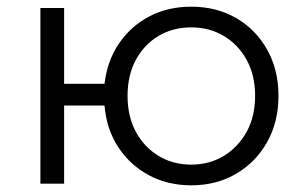

<svg xmlns="http://www.w3.org/2000/svg" viewBox="-20 -550 905 575"><path d="M553 5Q482 5 425.5 -25.5Q369 -56 334 -109.5Q299 -163 293 -234H172V0H101V-526H172V-299H293Q301 -368 336.5 -420Q372 -472 427.5 -501Q483 -530 553 -530Q628 -530 687 -496Q746 -462 780 -401.5Q814 -341 814 -263Q814 -185 780 -124.5Q746 -64 687 -29.5Q628 5 553 5ZM553 -57Q607 -57 650 -83Q693 -109 718.5 -155Q744 -201 744 -263Q744 -325 718.5 -371Q693 -417 650 -442.5Q607 -468 553 -468Q498 -468 455 -442.5Q412 -417 387 -371Q362 -325 362 -263Q362 -201 387 -155Q412 -109 455 -83Q498 -57 553 -57Z"/></svg>

Font: Montserrat
Style: Regular
Weight: 400
Designer: Julieta Ulanovsky
Foundry: Julieta Ulanovsky
Version: Version 9.000; ttfautohint (v1.8.4.7-5d5b)